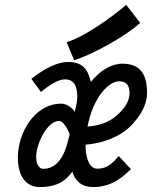

<svg xmlns="http://www.w3.org/2000/svg" viewBox="-20 -757 618 781"><path d="M251 -585.4 281.7 -512.2C352.5 -532.7 494.1 -611.3 550.3 -664.1L493.2 -737.3C435.1 -686.5 321.8 -606.4 251 -585.4ZM107.4 -436.5 146.5 -382.8C183.6 -413.1 217.3 -434.1 243.7 -434.1C282.7 -434.1 294.4 -406.2 294.4 -360.4C294.4 -339.8 283.7 -301.8 283.7 -301.8C281.7 -309.6 255.4 -335.4 230.5 -335.4C117.2 -335.4 52.7 -211.9 52.7 -117.7C52.7 -34.7 89.8 3.9 141.6 3.9C217.8 3.9 250.5 -26.4 273.9 -58.6C286.6 -20 312 3.9 359.4 3.9C442.4 3.9 488.3 -46.9 512.7 -68.8L462.9 -122.1C439 -95.7 418.9 -70.8 376 -70.8C337.9 -70.8 328.1 -127.9 328.1 -163.1V-168.5C398.4 -173.8 469.2 -200.7 513.2 -246.1C544.4 -278.8 578.1 -324.2 578.1 -378.9C578.1 -432.6 565.9 -498 478 -498C433.6 -498 387.2 -470.7 349.6 -423.8C337.9 -470.7 320.3 -504.9 256.3 -504.9C216.3 -504.9 165 -481.4 107.4 -436.5ZM127 -119.1C127 -168 169.9 -265.1 220.7 -265.1C238.3 -265.1 258.8 -226.6 263.2 -210C255.9 -185.1 239.7 -70.3 155.8 -70.3C142.6 -70.3 127 -83.5 127 -119.1ZM335.9 -242.2C359.9 -364.7 423.8 -426.3 463.9 -426.3C502.9 -426.3 506.8 -397.5 506.8 -377.9C506.8 -344.7 487.8 -319.8 466.3 -297.9C433.6 -264.6 392.1 -246.1 335.9 -242.2Z"/></svg>

Font: Fantasque Sans Mono
Style: RegItalic
Weight: 400
Italic angle: -11°
Monospace: yes
Designer: Jany Belluz
Version: Version 1.6.3